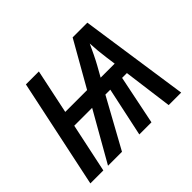

<svg xmlns="http://www.w3.org/2000/svg" viewBox="-152 -950 1186 1186"><g transform="rotate(-45 441.0 -357.5)"><path d="M34.2 0 185.1 -713.9H298.3L236.8 -421.9H427.7L594.7 -715.3H723.1L827.6 0H718.3L675.8 -322.3H633.8L567.9 0H461.9L530.8 -322.3H487.8L310.5 0H188.5L372.1 -322.3H215.8L147.5 0ZM541 -417H663.6L654.8 -481.4Q645.5 -546.9 642.6 -613.8Q628.4 -582.5 611.1 -546.9Q593.8 -511.2 578.6 -483.9Z"/></g></svg>

Font: Open Sans SemiBold
Style: Italic
Weight: 600
Italic angle: -12°
Designer: Monotype Design Team
Foundry: Monotype Imaging Inc.
Version: Version 3.003; ttfautohint (v1.8.4)